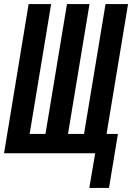

<svg xmlns="http://www.w3.org/2000/svg" viewBox="-24 -755 651 946"><path d="M416 171 445 0H-4L117 -735H228L122 -95H200L306 -735H417L311 -95H390L496 -735H607L501 -95H557L513 171Z"/></svg>

Font: Iosevka QP
Style: Bold Italic
Weight: 700
Italic angle: -9°
Designer: Belleve Invis
Foundry: Belleve Invis
Version: Version 20.0.0; ttfautohint (v1.8.4)